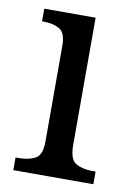

<svg xmlns="http://www.w3.org/2000/svg" viewBox="-67 -581 433 626"><g transform="rotate(10 149.0 -268.0)"><path d="M21 0V-42H33Q64 -42 86 -53.5Q108 -65 108 -109V-426Q108 -470 87 -482Q66 -494 35 -494H29V-536H199V-114Q199 -67 220.5 -54.5Q242 -42 274 -42H286V0Z"/></g></svg>

Font: Noto Serif SemiCondensed
Style: Regular
Weight: 400
Width: 4
Designer: Monotype Design Team
Foundry: Monotype Imaging Inc.
Version: Version 2.013